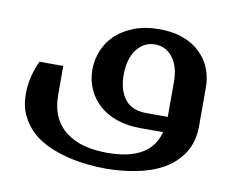

<svg xmlns="http://www.w3.org/2000/svg" viewBox="-63 -439 832 682"><g transform="rotate(10 353.0 -97.5)"><path d="M250 -174.8Q250 -211.4 264.2 -245.6Q278.3 -279.3 305.2 -304.2Q331.5 -328.1 371.1 -343.3Q410.2 -357.9 460 -357.9Q509.3 -357.9 545.9 -344.2Q583 -330.6 607.9 -306.2Q633.3 -281.7 645.5 -250.5Q658.2 -218.3 658.2 -184.1V-43.9Q658.2 14.2 631.8 54.7Q606.9 93.3 564 118.2Q522.9 141.6 468.3 152.3Q412.1 163.1 358.9 163.1Q326.7 163.1 293 159.7Q255.4 155.8 221.2 147.5Q183.1 138.2 150.4 123.5Q115.7 107.9 89.8 84.5Q64 60.5 47.9 27.3Q32.2 -5.4 32.2 -50.8Q32.2 -77.6 38.6 -107.4Q44.9 -136.2 60.1 -169.9H146V-65.9Q146 -21.5 161.1 11.7Q175.8 44.4 203.6 65.4Q232.4 87.4 269.5 97.2Q306.6 106.9 354 106.9Q428.7 106.9 475.1 81.1Q521.5 55.2 536.1 0H452.1Q408.2 0 370.1 -12.7Q332.5 -25.4 306.6 -48.3Q279.3 -72.3 265.1 -104Q250 -137.2 250 -174.8ZM543 -56.2V-58.1V-182.1Q543 -237.8 518.1 -270Q493.7 -301.8 454.1 -301.8Q414.6 -301.8 389.2 -269Q362.8 -235.4 362.8 -175.8Q362.8 -119.6 389.2 -87.4Q414.6 -56.2 465.8 -56.2Z"/></g></svg>

Font: SimahzazaarabicW05-Medium
Style: Regular
Weight: 500
Designer: Ahmed zaza
Foundry: Ahmed zaza
Version: Version 1.001